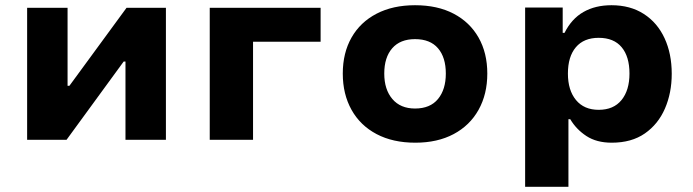

<svg xmlns="http://www.w3.org/2000/svg" viewBox="-20 -536 2655 736"><path d="M84 0V-506H239V-207H246L465 -506H616V0H461V-300H454L235 0Z M784 0V-506H1209V-376H950V0Z M1572 11Q1486 11 1423.5 -22Q1361 -55 1327.5 -115Q1294 -175 1294 -254Q1294 -333 1327.5 -392Q1361 -451 1423.5 -483.5Q1486 -516 1571 -516Q1657 -516 1719 -483.5Q1781 -451 1814.5 -392Q1848 -333 1848 -254Q1848 -175 1814.5 -115Q1781 -55 1719 -22Q1657 11 1572 11ZM1571 -120Q1629 -120 1659 -156.5Q1689 -193 1689 -254Q1689 -316 1659 -351Q1629 -386 1571 -386Q1514 -386 1483.5 -351Q1453 -316 1453 -254Q1453 -193 1484 -156.5Q1515 -120 1571 -120Z M1993 180V-507H2137V-410H2144Q2171 -464 2216.5 -490Q2262 -516 2324 -516Q2396 -516 2448 -482.5Q2500 -449 2527.5 -389.5Q2555 -330 2555 -253Q2555 -180 2529 -120Q2503 -60 2452 -24.5Q2401 11 2325 11Q2267 11 2228 -14.5Q2189 -40 2166 -79H2159V180ZM2275 -115Q2332 -115 2362.5 -152.5Q2393 -190 2393 -254Q2393 -319 2363 -355Q2333 -391 2275 -391Q2218 -391 2187.5 -355Q2157 -319 2157 -254Q2157 -190 2188 -152.5Q2219 -115 2275 -115Z"/></svg>

Font: Nunito Sans 6pt ExtraBold
Style: Regular
Weight: 800
Version: Version 3.101;gftools[0.9.27]